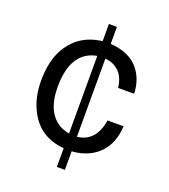

<svg xmlns="http://www.w3.org/2000/svg" viewBox="-137 -726 830 944"><g transform="rotate(20 278.0 -254.0)"><path d="M312 -53Q408 -64 426 -180H510Q503 -56 410 -4Q366 20 312 23V120H270V22Q140 11 85 -101Q52 -165 52 -253Q52 -415 150 -492Q200 -530 270 -538V-628H312V-539Q448 -530 490 -421Q503 -386 504 -348H420Q411 -432 343 -456Q330 -460 312 -462ZM270 -461Q140 -437 139 -253Q139 -115 224 -70Q245 -59 270 -55Z"/></g></svg>

Font: Ekushey Lal Sabuj
Style: Regular
Weight: 400
Designer: Al Mamun Sumon
Foundry: Al Mamun Sumon
Version: Version 1.0